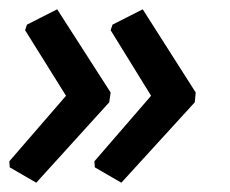

<svg xmlns="http://www.w3.org/2000/svg" viewBox="-48 -436 495 413"><path d="M259 -416 373 -237 371 -216 213 -43 156 -76 155 -89 277 -230 190 -371 194 -383ZM75 -416 190 -237 187 -216 30 -43 -27 -76 -28 -89 94 -230 6 -371 10 -383Z"/></svg>

Font: Alegreya Sans
Style: Bold Italic
Weight: 700
Italic angle: -7°
Designer: Juan Pablo del Peral
Foundry: Huerta Tipografica
Version: Version 2.007